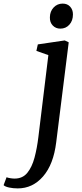

<svg xmlns="http://www.w3.org/2000/svg" viewBox="-141 -791 456 1066"><path d="M171 -0.5Q156 122 98.2 188.5Q40.5 255 -42.5 255Q-68 255 -90.2 250.2Q-112.5 245.5 -121 237L-104.5 193Q-98 196 -84.8 198.2Q-71.5 200.5 -60 200.5Q-15.5 200.5 10.5 168.8Q36.5 137 50.5 84.8Q64.5 32.5 72 -29.5L127.5 -485L61 -508.5L69 -544.5L218.5 -566.5L240.5 -556ZM194 -632Q168.5 -632 151.8 -649.5Q135 -667 136 -695.5Q136.5 -728 156.8 -749.5Q177 -771 207 -771Q233 -771 248.5 -754Q264 -737 264 -711Q264 -676 244.2 -654Q224.5 -632 194 -632Z"/></svg>

Font: Merriweather
Style: Italic
Weight: 400
Italic angle: -7.8°
Designer: Eben Sorkin
Foundry: Eben Sorkin
Version: Version 2.100